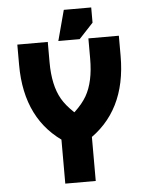

<svg xmlns="http://www.w3.org/2000/svg" viewBox="-58 -896 715 942"><g transform="rotate(-5 300.0 -425.0)"><path d="M225 0H375V-320H225ZM250 -200 390 -275Q279 -349 239.5 -417.5Q200 -486 200 -600V-700H50V-600Q50 -325 250 -200ZM350 -200Q550 -325 550 -600V-700H400V-600Q400 -486 360.5 -417.5Q321 -349 210 -275L250 -200ZM252 -700H357L427 -775V-850H292Z"/></g></svg>

Font: Millimetre
Style: Bold
Weight: 800
Designer: Jérémy Landes
Version: Version 1.0